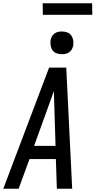

<svg xmlns="http://www.w3.org/2000/svg" viewBox="-35 -1145 580 1165"><path d="M-15 0 263 -735H367L403 0H310L304 -180H144L78 0ZM302 -260 295 -490Q294 -516 293.5 -541.5Q293 -567 292 -592Q283 -567 273.5 -541.5Q264 -516 255 -490L172 -260ZM340 -816Q324 -816 308.5 -821.5Q293 -827 284 -839.5Q275 -852 272.5 -868.5Q270 -885 272 -902Q274 -913 280 -924Q286 -935 296 -942Q306 -949 317.5 -951.5Q329 -954 341 -954Q357 -954 372.5 -948.5Q388 -943 397 -930.5Q406 -918 409 -901.5Q412 -885 409 -868Q407 -857 401 -846Q395 -835 385 -828Q375 -821 363.5 -818.5Q352 -816 340 -816ZM225 -1055 224 -1125H524L525 -1055Z"/></svg>

Font: Iosevka Medium Oblique
Style: Regular
Weight: 500
Italic angle: -9°
Monospace: yes
Designer: Belleve Invis
Foundry: Belleve Invis
Version: Version 32.5.0; ttfautohint (v1.8.4)